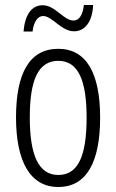

<svg xmlns="http://www.w3.org/2000/svg" viewBox="-20 -737 464 767"><path d="M74 -611H110C115 -652 132 -673 152 -673C189 -673 224 -612 276 -612C317 -612 349 -647 352 -717H315C311 -679 297 -655 274 -655C233 -655 202 -716 150 -716C104 -716 79 -674 74 -611ZM380 -267C380 -443 326 -542 213 -542C98 -542 44 -445 44 -268C44 -91 101 10 213 10C326 10 380 -90 380 -267ZM99 -268C99 -416 132 -494 213 -494C294 -494 326 -413 326 -267C326 -112 291 -38 213 -38C134 -38 99 -117 99 -268Z"/></svg>

Font: Noto Sans Myanmar UI ExtraCondensed Light
Style: Regular
Weight: 300
Width: 2
Designer: Monotype Design Team
Foundry: Monotype Imaging Inc.
Version: Version 2.103